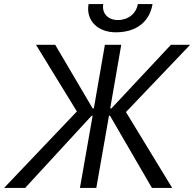

<svg xmlns="http://www.w3.org/2000/svg" viewBox="-61 -919 950 939"><path d="M-41 0H62L387 -353H392L330 0H410L472 -353H477L682 0H781L555 -371L869 -700H775L484 -389H478L532 -700H452L398 -389H392L209 -700H115L315 -374ZM505 -761C610 -761 671 -816 685 -899H613C605 -852 566 -821 515 -821C469 -821 436 -852 444 -899H372C358 -816 420 -761 505 -761Z"/></svg>

Font: Fixel Display
Style: Italic
Weight: 400
Italic angle: -10°
Designer: AlfaBravo + MacPaw
Foundry: Kyrylo Tkachov, Marchela Mozhyna, Serhii Makarenko, Maria Weinstein, Zakhar Kryvoshyya
Version: Version 1.210;Glyphs 3.2 (3217)